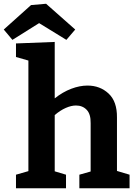

<svg xmlns="http://www.w3.org/2000/svg" viewBox="-69 -1001 719 1021"><path d="M16 0V-72L82 -91V-679L16 -698V-770L222 -778V-478Q265 -512 310 -529Q355 -546 396 -546Q463 -546 508.5 -503.5Q554 -461 553 -376V-92L620 -72V0H353V-72L413 -89V-346Q414 -394 392 -417Q370 -440 335 -440Q310 -440 280.5 -427Q251 -414 222 -389V-90L282 -72V0ZM-3 -789 -49 -844 96 -974 176 -981 331 -844 284 -789 139 -878Z"/></svg>

Font: Bitter
Style: Bold
Weight: 700
Designer: Sol Matas, and Bitter project Authors
Foundry: Sol Matas
Version: Version 2.001